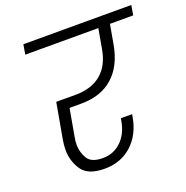

<svg xmlns="http://www.w3.org/2000/svg" viewBox="-133 -862 961 993"><g transform="rotate(-20 347.5 -365.5)"><path d="M213 -349 187 -203Q182 -178 182 -157Q182 -117 202.5 -81.5Q223 -46 287 -46Q346 -46 387.5 -85.5Q429 -125 441 -191L444 -208H506L503 -192Q487 -100 426.5 -45.5Q366 9 278 9Q185 9 152 -41Q119 -91 119 -151Q119 -177 124 -206L159 -402H266Q353 -402 406.5 -446.5Q460 -491 475 -579L494 -686H92L101 -740H695L686 -686H558L539 -579Q519 -467 452.5 -408Q386 -349 276 -349Z"/></g></svg>

Font: Fz Poppins Light
Style: Italic
Weight: 300
Italic angle: -10°
Designer: Ninad Kale (Devanagari), Jonny Pinhorn (Latin)
Foundry: Indian Type Foundry
Version: Vit hóa bi Vntype.Com & FontZin.Com